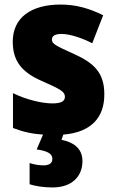

<svg xmlns="http://www.w3.org/2000/svg" viewBox="-20 -583 513 843"><path d="M342 124C342 65 297 40 250 31L258 8C382 -2 439 -69 438 -170C438 -263 393 -306 307 -345C223 -383 208 -390 208 -410C208 -426 223 -434 250 -434C285 -434 339 -417 385 -393L433 -516C370 -547 313 -563 246 -563C117 -563 36 -506 36 -400C36 -314 77 -266 160 -229C247 -191 265 -180 265 -158C265 -138 248 -129 210 -129C165 -129 96 -145 37 -174V-21C81 -4 122 5 169 8L141 73C189 80 210 92 210 115C210 133 196 143 172 143C152 143 132 140 110 133V226C135 234 169 240 211 240C292 240 342 195 342 124Z"/></svg>

Font: Noto Sans Devanagari SemiCondensed Black
Style: Regular
Weight: 900
Width: 4
Designer: Jelle Bosma - Monotype Design Team
Foundry: Monotype Imaging Inc.
Version: Version 2.004